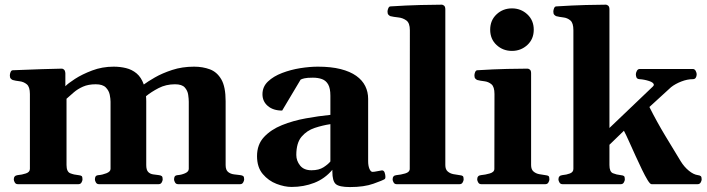

<svg xmlns="http://www.w3.org/2000/svg" viewBox="-20 -776 2981 809"><path d="M54.7 0Q46.4 0 42.2 -7.3Q38.1 -14.6 38.1 -20Q38.1 -36.1 54.2 -38.1Q72.3 -39.6 89.1 -45.2Q106 -50.8 106 -64.5V-379.9Q106 -410.2 92.8 -420.9Q79.6 -431.6 62.5 -433.6Q45.4 -435.5 33.2 -439Q28.3 -441.4 24.9 -445.3Q21.5 -449.2 21.5 -458.5Q21.5 -464.4 24.4 -471.9Q27.3 -479.5 33.2 -480Q100.6 -482.9 156.5 -484.6Q212.4 -486.3 240.7 -486.8Q244.6 -486.8 249.5 -482.9Q254.4 -479 255.4 -467.3V-412.6Q265.6 -423.8 295.7 -443.4Q325.7 -462.9 368.2 -479Q410.6 -495.1 459 -495.1Q486.3 -495.1 511.2 -489Q536.1 -482.9 555.7 -466.6Q575.2 -450.2 585.9 -419.9Q602.1 -432.1 632.6 -449.7Q663.1 -467.3 705.3 -481.2Q747.6 -495.1 797.9 -495.1Q834 -495.1 864.3 -483.9Q894.5 -472.7 912.6 -441.4Q930.7 -410.2 930.7 -349.6V-80.6Q930.7 -59.6 941.2 -51.3Q951.7 -43 966.1 -41.3Q980.5 -39.6 992.7 -38.1Q1001 -37.1 1004.9 -33.9Q1008.8 -30.8 1008.8 -20Q1008.8 -14.6 1004.6 -7.3Q1000.5 0 992.2 0H730Q721.7 0 717.5 -7.3Q713.4 -14.6 713.4 -20Q713.4 -27.8 716.3 -32.5Q719.2 -37.1 728.5 -38.1Q744.1 -39.1 759.8 -45.9Q775.4 -52.7 775.4 -64.5V-347.2Q775.4 -359.4 772.9 -376.7Q770.5 -394 758.5 -407.5Q746.6 -420.9 717.3 -420.9Q679.2 -420.9 648.2 -404.8Q617.2 -388.7 595.2 -370.6Q595.7 -365.7 595.9 -360.4Q596.2 -355 596.2 -349.6V-80.6Q596.2 -59.6 604.5 -51.3Q612.8 -43 625 -41.3Q637.2 -39.6 649.4 -38.1Q657.7 -37.1 661.6 -33.9Q665.5 -30.8 665.5 -20Q665.5 -14.6 661.4 -7.3Q657.2 0 648.9 0H396.5Q388.2 0 384 -7.3Q379.9 -14.6 379.9 -20Q379.9 -27.8 382.8 -32.5Q385.7 -37.1 395 -38.1Q410.6 -39.1 428.2 -45.9Q445.8 -52.7 445.8 -64.5V-347.2Q445.8 -359.4 442.4 -376.7Q439 -394 425.8 -407.5Q412.6 -420.9 383.3 -420.9Q352.1 -420.9 329.6 -410.9Q307.1 -400.9 290.8 -386.7Q274.4 -372.6 260.3 -359.9V-80.6Q260.3 -52.2 276.1 -45.9Q292 -39.6 310.1 -38.1Q320.3 -37.1 324 -34.2Q327.6 -31.2 327.6 -20Q327.6 -14.6 323.5 -7.3Q319.3 0 311 0Z M1063 -118.2Q1063 -167 1092.3 -198.5Q1121.6 -230 1168.2 -248.8Q1214.8 -267.6 1268.8 -277.3Q1322.8 -287.1 1372.1 -292V-372.6Q1372.1 -403.8 1362.8 -420.2Q1353.5 -436.5 1336.9 -442.6Q1320.3 -448.7 1298.3 -448.7Q1273.9 -448.7 1262.7 -446Q1251.5 -443.4 1246.6 -440.4L1168.9 -310.1Q1131.3 -310.1 1108.6 -329.3Q1085.9 -348.6 1085.9 -378.9Q1085.9 -410.6 1109.1 -432.6Q1132.3 -454.6 1168.7 -468.5Q1205.1 -482.4 1245.1 -488.8Q1285.2 -495.1 1319.3 -495.1Q1375 -495.1 1415.3 -484.9Q1455.6 -474.6 1481.2 -456.3Q1506.8 -438 1519 -413.3Q1531.2 -388.7 1531.2 -359.4V-96.7Q1531.2 -77.6 1536.6 -64.7Q1542 -51.8 1549.8 -51.8Q1556.6 -51.8 1571.5 -54.9Q1586.4 -58.1 1589.4 -58.1Q1597.7 -58.1 1600.8 -48.6Q1604 -39.1 1604 -30.3Q1604 -23.9 1601.1 -21.5Q1593.3 -16.1 1553.7 -2Q1514.2 12.2 1454.6 12.2Q1409.2 12.2 1394.8 -0.5Q1380.4 -13.2 1380.4 -53.2V-60.5Q1348.6 -22.9 1304.2 -5.6Q1259.8 11.7 1208.5 11.7Q1179.2 11.7 1145.3 -1.2Q1111.3 -14.2 1087.2 -42.7Q1063 -71.3 1063 -118.2ZM1228.5 -123Q1228.5 -98.6 1244.4 -78.6Q1260.3 -58.6 1292.5 -58.6Q1323.7 -58.6 1343.3 -71.3Q1362.8 -84 1372.1 -95.7V-252.9Q1339.4 -248 1306.2 -237.1Q1272.9 -226.1 1250.7 -200Q1228.5 -173.8 1228.5 -123Z M1650.9 0Q1642.6 0 1638.4 -7.3Q1634.3 -14.6 1634.3 -20Q1634.3 -36.6 1650.4 -38.1Q1668.5 -39.6 1687.5 -45.2Q1706.5 -50.8 1706.5 -64.5L1707 -648.4Q1707 -679.2 1692.1 -689.9Q1677.2 -700.7 1658 -702.6Q1638.7 -704.6 1624.5 -708Q1619.6 -710.4 1616.2 -714.4Q1612.8 -718.3 1612.8 -727.5Q1612.8 -733.4 1616 -741Q1619.1 -748.5 1624.5 -749Q1692.4 -753.4 1752 -754.9Q1811.5 -756.3 1841.8 -756.3Q1845.7 -756.3 1851.1 -752.2Q1856.4 -748 1856.4 -736.3V-80.6Q1856.4 -62 1866.5 -53.5Q1876.5 -44.9 1890.4 -42.2Q1904.3 -39.6 1916 -38.1Q1926.3 -37.1 1929.9 -34.2Q1933.6 -31.2 1933.6 -20Q1933.6 -14.6 1929.4 -7.3Q1925.3 0 1917 0Z M2007.3 0Q1999 0 1994.9 -7.3Q1990.7 -14.6 1990.7 -20Q1990.7 -36.6 2006.8 -38.1Q2024.9 -39.6 2043.9 -45.2Q2063 -50.8 2063 -64.5L2063.5 -379.9Q2063.5 -410.2 2050.8 -420.9Q2038.1 -431.6 2021 -433.6Q2003.9 -435.5 1990.7 -439Q1985.8 -441.4 1982.4 -445.3Q1979 -449.2 1979 -458.5Q1979 -464.4 1981.9 -471.9Q1984.9 -479.5 1990.7 -480Q2060.5 -484.4 2116.9 -485.6Q2173.3 -486.8 2203.1 -486.8Q2207 -486.8 2212.4 -482.9Q2217.8 -479 2217.8 -467.3V-80.6Q2217.8 -62 2227.8 -53.5Q2237.8 -44.9 2251.7 -42.2Q2265.6 -39.6 2277.3 -38.1Q2287.6 -37.1 2291.3 -34.2Q2294.9 -31.2 2294.9 -20Q2294.9 -14.6 2290.8 -7.3Q2286.6 0 2278.3 0ZM2137.2 -561.5Q2099.1 -561.5 2072.3 -586.4Q2045.4 -611.3 2045.4 -650.9Q2045.4 -690.4 2072.3 -715.6Q2099.1 -740.7 2137.2 -740.7Q2174.8 -740.7 2201.9 -715.6Q2229 -690.4 2229 -650.9Q2229 -611.3 2201.9 -586.4Q2174.8 -561.5 2137.2 -561.5Z M2349.6 0Q2341.3 0 2337.2 -7.3Q2333 -14.6 2333 -20Q2333 -36.1 2349.1 -38.1Q2367.2 -39.6 2381.6 -45.2Q2396 -50.8 2396 -64.5V-648.9Q2396 -679.2 2383.3 -689.9Q2370.6 -700.7 2353.5 -702.6Q2336.4 -704.6 2323.2 -708Q2318.4 -710.4 2314.9 -714.4Q2311.5 -718.3 2311.5 -727.5Q2311.5 -733.4 2314.5 -741Q2317.4 -748.5 2323.2 -749Q2392.6 -753.4 2448 -754.9Q2503.4 -756.3 2533.2 -756.3Q2537.1 -756.3 2542.5 -752.2Q2547.9 -748 2547.9 -736.3V-236.8L2730.5 -411.1Q2734.9 -415 2734.9 -418.5Q2734.9 -428.2 2714.4 -434.8Q2693.8 -441.4 2674.3 -442.4Q2664.6 -443.4 2661.9 -449.5Q2659.2 -455.6 2659.2 -463.4Q2659.2 -468.8 2663.3 -477.1Q2667.5 -485.4 2675.8 -485.4H2898.9Q2907.2 -485.4 2911.4 -477.1Q2915.5 -468.8 2915.5 -463.4Q2915.5 -454.6 2911.6 -448.5Q2907.7 -442.4 2899.4 -442.4Q2876 -442.4 2850.8 -432.6Q2825.7 -422.9 2807.6 -408.7L2716.3 -325.2Q2731.9 -293.9 2748.8 -263.4Q2765.6 -232.9 2783 -204.1Q2800.3 -175.3 2816.9 -148.2Q2833.5 -121.1 2848.1 -96.7Q2862.8 -72.8 2882.6 -56.6Q2902.3 -40.5 2920.4 -38.1Q2928.7 -37.1 2932.6 -33.9Q2936.5 -30.8 2936.5 -20Q2936.5 -14.6 2932.4 -7.3Q2928.2 0 2919.9 0H2725.1Q2719.2 0 2708.7 -17.1Q2698.2 -34.2 2685.1 -61.3Q2671.9 -88.4 2658 -119.1Q2644 -149.9 2631.3 -178.2Q2618.7 -206.5 2608.9 -225.1L2547.9 -166V-80.6Q2547.9 -52.2 2562.5 -46.1Q2577.1 -40 2595.2 -38.1Q2605.5 -37.1 2609.1 -34.2Q2612.8 -31.2 2612.8 -20Q2612.8 -14.6 2608.6 -7.3Q2604.5 0 2596.2 0Z"/></svg>

Font: Gelasio
Style: Bold
Weight: 700
Designer: Eben Sorkin
Foundry: Eben Sorkin
Version: Version 1.008